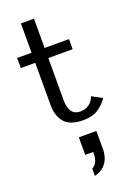

<svg xmlns="http://www.w3.org/2000/svg" viewBox="-194 -774 859 1214"><g transform="rotate(-20 236.0 -167.0)"><path d="M278 10Q187 10 150 -34Q113 -78 113 -149V-435H16V-503H113V-700H201V-503H365V-435H201V-152Q201 -48 278 -48Q309 -48 334.5 -65Q360 -82 372 -116L440 -79Q418 -43 378 -16.5Q338 10 278 10ZM223 366V318Q250 300 257.5 276.5Q265 253 265 228V220H211V102H329V229Q329 250 321 277.5Q313 305 290 330Q267 355 223 366Z"/></g></svg>

Font: Panamera Medium
Style: Regular
Weight: 500
Designer: Bastien Sozeau
Foundry: NBR — Bastien Sozeau
Version: Version 3.002; ttfautohint (v1.8.4.7-5d5b);gftools[0.9.33]